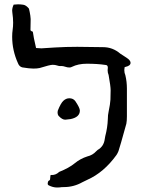

<svg xmlns="http://www.w3.org/2000/svg" viewBox="-20 -835 660 871"><path d="M251 15.1 238.8 15.6Q220.2 15.6 201.2 5.9Q196.3 3.4 196.3 -2.4L196.8 -4.4Q196.8 -14.2 204.6 -17.1Q208 -19 208 -30.3Q208 -41.5 211.4 -41.5L214.8 -41Q233.9 -41 248.5 -55.2Q293.5 -73.2 318.8 -94.2Q344.2 -115.2 376.5 -125.5Q399.9 -130.9 416 -148.4L422.9 -154.8Q450.7 -170.4 455.1 -203.6L457.5 -217.3Q467.8 -255.9 469.2 -295.4Q469.2 -313.5 472.7 -328.6Q480 -363.8 481 -382.8L481.9 -425.8Q481.9 -443.4 472.7 -494.6Q468.3 -504.9 468.3 -516.1L469.2 -528.3Q469.2 -540.5 457.5 -540.5Q422.4 -545.9 373.5 -545.9Q335 -545.9 306.2 -531.7Q301.3 -528.8 295.4 -528.8Q285.2 -528.8 276.1 -532.2Q267.1 -535.6 256.8 -535.6L252.9 -535.2Q247.1 -535.2 238.5 -538.1Q230 -541 218.8 -541Q206.5 -541 159.7 -526.4Q148.4 -523.9 131.8 -523.9Q113.3 -523.9 81.1 -529.3Q67.4 -532.7 61.5 -548.3Q35.2 -606.4 35.2 -668.5Q35.2 -685.5 37.4 -700.2Q39.6 -714.8 39.6 -731.9Q39.6 -752.9 36.1 -776.9L35.2 -786.6Q35.2 -799.8 42 -814L62 -815.4Q72.8 -815.4 85.7 -813.5Q98.6 -811.5 111.3 -795.9L114.7 -780.8Q118.2 -764.2 119.1 -748.5L118.2 -697.8Q122.6 -692.4 126.2 -692.4Q129.9 -692.4 130.4 -682.4Q130.9 -672.4 143.6 -617.2L168 -615.7L229 -619.6Q278.3 -622.6 330.6 -622.6L447.3 -621.1Q491.2 -621.1 525.4 -591.8L553.2 -573.7Q572.3 -561.5 572.3 -550.3Q572.3 -536.6 549.8 -531.7L545.4 -530.3L543.9 -517.1Q543.9 -504.4 548.8 -493.2Q555.7 -464.4 555.7 -433.1V-307.1Q555.7 -286.6 553.2 -273.9Q523.4 -166 517.6 -149.9L516.6 -147.5Q512.7 -138.2 508.3 -131.8Q451.2 -52.7 376.5 -19.5L353.5 -8.3Q314.5 13.7 269.5 13.7Q258.8 13.7 251 15.1ZM275.9 -292Q262.2 -292 246.6 -308.6Q241.2 -314 241.2 -326.2Q241.2 -330.6 242.2 -333Q255.4 -366.7 267.6 -377.9Q279.8 -389.2 294.4 -389.2Q312.5 -389.2 321.8 -376Q342.3 -345.7 342.3 -333.5Q342.3 -303.7 300.8 -294.9Z"/></svg>

Font: Kurland
Style: Regular
Weight: 400
Designer: GGBot
Version: 0.22